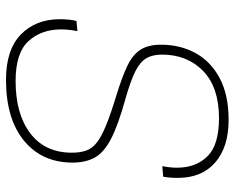

<svg xmlns="http://www.w3.org/2000/svg" viewBox="-91 -675 782 640"><g transform="rotate(90 300.0 -355.0)"><path d="M246 16Q146 16 95 -33.5Q44 -83 44 -164Q44 -178 45.5 -193.5Q47 -209 50 -219L84 -222Q82 -215 80 -199Q78 -183 78 -168Q78 -102 117 -59Q156 -16 250 -16Q360 -16 424.5 -65Q489 -114 489 -204Q489 -231 482 -251Q475 -271 455.5 -286.5Q436 -302 398 -317.5Q360 -333 298 -352Q239 -370 201.5 -387.5Q164 -405 146.5 -431Q129 -457 129 -501Q129 -564 156.5 -615Q184 -666 240 -696Q296 -726 380 -726Q470 -726 521.5 -681.5Q573 -637 573 -556Q573 -543 572 -531Q571 -519 569 -508L534 -505Q536 -516 537.5 -528.5Q539 -541 539 -554Q539 -617 501 -655.5Q463 -694 374 -694Q271 -694 216.5 -641Q162 -588 162 -504Q162 -473 174 -452Q186 -431 218 -415Q250 -399 310 -382Q397 -358 443 -334Q489 -310 505.5 -279.5Q522 -249 522 -206Q522 -104 449 -44Q376 16 246 16Z"/></g></svg>

Font: Geist Mono Thin
Style: Italic
Weight: 100
Italic angle: -12°
Monospace: yes
Designer: Basement.studio, Andrés Briganti, Mateo Zaragoza
Foundry: Basement.studio, Vercel, Andrés Briganti, Guido Ferreyra, Mateo Zaragoza
Version: Version 1.500; ttfautohint (v1.8.4.7-5d5b)